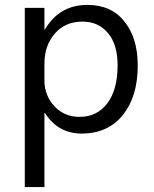

<svg xmlns="http://www.w3.org/2000/svg" viewBox="-20 -532 628 782"><path d="M163 -72H161V230H81V-500H161V-412H163Q222 -512 336 -512Q434 -512 487 -444Q541 -377 541 -265Q541 -139 480 -63Q419 12 313 12Q216 12 163 -72ZM161 -274V-204Q161 -143 202 -99Q242 -56 304 -56Q375 -56 417 -111Q459 -167 459 -266Q459 -351 420 -397Q381 -444 316 -444Q246 -444 204 -396Q161 -347 161 -274Z"/></svg>

Font: A Tai Tham KH New
Style: Regular
Weight: 400
Designer: Sangdang Kengtung
Foundry: Sangdang Kengtung
Version: Version 1.002